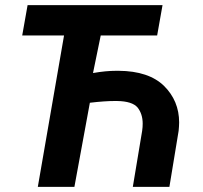

<svg xmlns="http://www.w3.org/2000/svg" viewBox="-20 -731 793 751"><path d="M615.7 -710.9H87.9L66.9 -592.3H230.5L127.9 0H271L331.5 -329.1C372.6 -334 404.8 -335.9 426.8 -335.9C431.2 -335.9 434.6 -335.9 438 -335.9C477.5 -335.4 504.4 -326.7 518.1 -310.5C531.2 -293.9 538.1 -272.9 538.1 -247.6C538.1 -238.8 537.6 -229.5 536.1 -219.7L499.5 0H642.6L678.7 -219.2C679.7 -230.5 680.7 -241.2 680.7 -252C680.7 -308.6 660.6 -356.4 621.6 -395C582 -433.6 522.9 -453.6 443.4 -454.1C440.4 -454.1 438 -454.1 435.1 -454.1C407.2 -454.1 377 -451.2 343.8 -445.3L374 -592.3H594.7Z"/></svg>

Font: Roboto
Style: Bold Italic
Weight: 700
Italic angle: -12°
Designer: Google
Version: Version 2.137; 2017